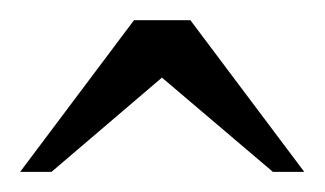

<svg xmlns="http://www.w3.org/2000/svg" viewBox="-20 -629 323 191"><path d="M282.7 -458H251.5L141.1 -551.8L31.2 -458H0L113.3 -608.9H169.4Z"/></svg>

Font: Potro Sans Bangla
Style: Regular
Weight: 400
Designer: Jayed Ahsan Saad
Foundry: Codepotro
Version: Potro Sans Bangla;Version 0.996;CodepotroFonts;